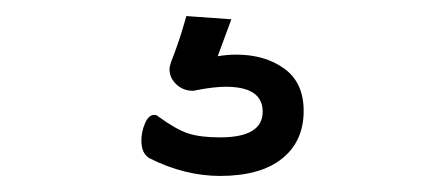

<svg xmlns="http://www.w3.org/2000/svg" viewBox="-20 -41 540 239"><path d="M251 29Q257 28 262.5 27.5Q268 27 274 27Q310 27 334 44.5Q358 62 358 97Q358 135 331 156.5Q304 178 254 178Q210 178 166 156Q156 150 156 134Q156 123 160.5 112.5Q165 102 172 102Q175 102 177 104Q199 120 214 125Q229 130 254 130Q307 130 307 98Q307 67 261 67Q254 67 245 68Q236 69 226 71Q225 71 223.5 71.5Q222 72 220 72Q208 72 199.5 64Q191 56 191 45Q191 42 193 36Q202 13 207 -4Q212 -21 212 -21L268 -17Z"/></svg>

Font: Moon Stars Kai T HW Light
Style: Regular
Weight: 300
Designer: GuiWonder
Version: Version 1.101